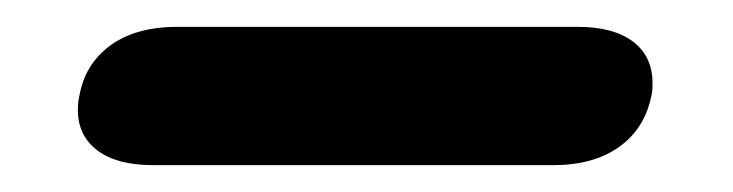

<svg xmlns="http://www.w3.org/2000/svg" viewBox="-20 -315 546 143"><path d="M38 -233Q38 -239 39 -243Q43 -267 62 -281Q81 -295 112 -295H410Q437 -295 451.5 -284Q466 -273 466 -253Q466 -246 465 -243Q460 -219 441 -205.5Q422 -192 392 -192H94Q67 -192 52.5 -203Q38 -214 38 -233Z"/></svg>

Font: Kodchasan
Style: Bold Italic
Weight: 700
Italic angle: -10°
Version: Version 1.000; ttfautohint (v1.6)